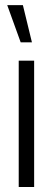

<svg xmlns="http://www.w3.org/2000/svg" viewBox="-20 -746 210 766"><path d="M8.8 -725.6H71.3L107.4 -577.1H62.5ZM54.7 0V-503.9H116.2V0Z"/></svg>

Font: Post No Bills Colombo Medium
Style: Regular
Weight: 500
Designer: Kosala Senevirathne, Siva Puranthara, Lasantha Premarathna, Tharique Azeez
Foundry: Mooniak
Version: Version 1.220 ; ttfautohint (v1.6)